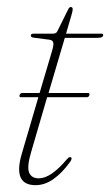

<svg xmlns="http://www.w3.org/2000/svg" viewBox="-20 -521 314 548"><path d="M36 -249.5Q37.5 -255.5 44 -255.5H93L127.5 -372Q133.5 -391.5 132.2 -398.8Q131 -406 122 -407.5L76 -413.5Q68 -414.5 68 -419.5Q68 -425 76.5 -425H131Q140.5 -425 143.5 -431.5L174 -493Q177.5 -501 182 -501Q187.5 -501 187.5 -494.5Q187.5 -490 184 -478L168.5 -425H269Q274.5 -425 274.5 -421Q274.5 -413 259 -413H165L118.5 -255.5H231Q237 -255.5 235 -249.5Q233.5 -243.5 227.5 -243.5H114.5L69 -87.5Q56.5 -45.5 63 -28.8Q69.5 -12 91 -12Q125 -12 170.5 -66Q178 -75 182.5 -72Q187 -69 180.5 -59.5Q158 -28 133 -10.2Q108 7.5 81.5 7.5Q16 7.5 42 -81.5L89.5 -243.5H40.5Q34 -243.5 36 -249.5Z"/></svg>

Font: Fraunces 144pt Soft Thin
Style: Italic
Weight: 100
Italic angle: -16°
Version: Version 1.000;[0bf87f6ff]